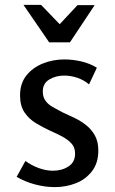

<svg xmlns="http://www.w3.org/2000/svg" viewBox="-20 -752 470 785"><path d="M243 -509Q277 -509 312 -501Q347 -493 376 -475L344 -407Q323 -425 296 -434Q269 -443 243 -443Q208 -443 181.5 -427Q155 -411 155 -378Q155 -355 166 -340Q177 -325 195.5 -314.5Q214 -304 235 -293Q260 -282 285.5 -269.5Q311 -257 332.5 -240Q354 -223 368 -198Q382 -173 382 -136Q382 -86 356.5 -52.5Q331 -19 290.5 -3Q250 13 204 13Q164 13 123 2Q82 -9 48 -29L84 -94Q108 -76 138 -65Q168 -54 196 -54Q233 -54 260 -71.5Q287 -89 287 -124Q287 -149 272.5 -165Q258 -181 235 -193.5Q212 -206 186 -217Q156 -231 127.5 -248Q99 -265 80.5 -292Q62 -319 62 -362Q62 -411 88 -443.5Q114 -476 155.5 -492.5Q197 -509 243 -509ZM224 -653 297 -731H367L266 -579H181L76 -732H148Z"/></svg>

Font: Rosario Medium
Style: Regular
Weight: 500
Version: Version 1.201